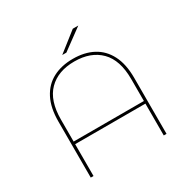

<svg xmlns="http://www.w3.org/2000/svg" viewBox="-190 -1037 1184 1207"><g transform="rotate(-30 402.0 -433.5)"><path d="M127 0V-407Q127 -506 161 -572Q195 -638 257 -670.5Q319 -703 402 -703Q486 -703 547.5 -670.5Q609 -638 643 -572Q677 -506 677 -407V0H657V-409Q657 -547 589 -615.5Q521 -684 402 -684Q283 -684 215 -615.5Q147 -547 147 -409V0ZM141 -231V-250H666V-231ZM357 -757 497 -867H537L387 -757Z"/></g></svg>

Font: Montserrat Alternates Thin
Style: Regular
Weight: 100
Designer: Julieta Ulanovsky
Foundry: Julieta Ulanovsky
Version: Version 9.000